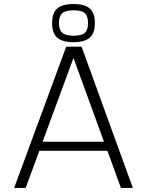

<svg xmlns="http://www.w3.org/2000/svg" viewBox="-20 -931 728 951"><path d="M579 0 512 -184H175L107 0H50L308 -700H384L638 0ZM344 -644 191 -229H495ZM450 -817Q450 -767 424.5 -744.5Q399 -722 344 -722Q289 -722 263.5 -744.5Q238 -767 238 -817Q238 -866 263 -888.5Q288 -911 344 -911Q400 -911 425 -888.5Q450 -866 450 -817ZM344 -754Q384 -754 400 -768Q416 -782 416 -817Q416 -852 400 -866Q384 -880 344 -880Q305 -880 288.5 -865.5Q272 -851 272 -817Q272 -783 288.5 -768.5Q305 -754 344 -754Z"/></svg>

Font: Fivo Sans Light
Style: Regular
Weight: 300
Designer: Alexander Slobzheninov
Foundry: Alexander Slobzheninov
Version: 1.0